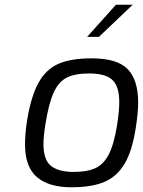

<svg xmlns="http://www.w3.org/2000/svg" viewBox="-20 -787 606 813"><path d="M86 -175Q86 -219 94 -273Q111 -379 143 -436.5Q175 -494 228 -517Q281 -540 368 -540Q476 -540 520.5 -494.5Q565 -449 565 -352Q565 -311 555 -246Q540 -148 507.5 -93.5Q475 -39 421.5 -16.5Q368 6 282 6Q187 6 136.5 -37Q86 -80 86 -175ZM476 -259Q485 -316 485 -355Q485 -421 456 -448.5Q427 -476 357 -476Q298 -476 263 -458.5Q228 -441 207 -394.5Q186 -348 172 -259Q164 -209 164 -178Q164 -109 196.5 -84Q229 -59 292 -59Q349 -59 384 -75Q419 -91 441 -134Q463 -177 476 -259ZM471 -767H542L399 -631H349Z"/></svg>

Font: Exo
Style: Italic
Weight: 400
Italic angle: -9°
Designer: Natanael Gama
Foundry: Natanael Gama
Version: Version 1.500; ttfautohint (v1.6)